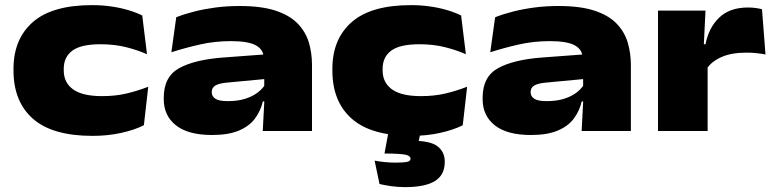

<svg xmlns="http://www.w3.org/2000/svg" viewBox="-20 -524 3097 768"><path d="M350.5 19.5Q189.5 19.5 111.8 -49Q34 -117.5 34 -242V-248.5Q34 -368 111.5 -435.8Q189 -503.5 348.5 -503.5Q388 -503.5 424.8 -498.2Q461.5 -493 493.2 -483.5Q525 -474 549 -462L568 -307Q530 -324 483.8 -335.5Q437.5 -347 382.5 -347Q304 -347 269.5 -321.5Q235 -296 235 -249V-242Q235 -193.5 272.5 -166.5Q310 -139.5 388.5 -139.5Q441.5 -139.5 485.2 -149.8Q529 -160 573 -177L555.5 -23Q517.5 -4 464 7.8Q410.5 19.5 350.5 19.5Z M1031 0 1038 -132.5 1037 -155V-263.5L1035 -291Q1035 -325 1004.2 -342.2Q973.5 -359.5 904 -359.5Q839 -359.5 780.5 -346.2Q722 -333 665.5 -315L685 -455Q718 -468 757.5 -478Q797 -488 842.2 -494Q887.5 -500 938 -500Q1027.5 -500 1084.2 -480.8Q1141 -461.5 1172.2 -428.2Q1203.5 -395 1215.8 -352.8Q1228 -310.5 1228 -264.5V0ZM828 16Q733 16 684 -22.5Q635 -61 635 -127.5V-133Q635 -217.5 697 -251.5Q759 -285.5 873.5 -294L1048 -307L1052 -209L887 -193.5Q855.5 -190.5 841.2 -181.8Q827 -173 827 -156V-154.5Q827 -139 841.2 -129.2Q855.5 -119.5 891 -119.5Q930.5 -119.5 959.5 -128.5Q988.5 -137.5 1008.2 -152Q1028 -166.5 1039 -183.5L1073.5 -118.5H1031.5Q1022.5 -80.5 1000 -50Q977.5 -19.5 935.8 -1.8Q894 16 828 16Z M1626 19.5Q1465 19.5 1387.2 -49Q1309.5 -117.5 1309.5 -242V-248.5Q1309.5 -368 1387 -435.8Q1464.5 -503.5 1624 -503.5Q1663.5 -503.5 1700.2 -498.2Q1737 -493 1768.8 -483.5Q1800.5 -474 1824.5 -462L1843.5 -307Q1805.5 -324 1759.2 -335.5Q1713 -347 1658 -347Q1579.5 -347 1545 -321.5Q1510.5 -296 1510.5 -249V-242Q1510.5 -193.5 1548 -166.5Q1585.5 -139.5 1664 -139.5Q1717 -139.5 1760.8 -149.8Q1804.5 -160 1848.5 -177L1831 -23Q1793 -4 1739.5 7.8Q1686 19.5 1626 19.5ZM1667.5 -18.5 1647 76.5 1574.5 39Q1588 39 1601.8 39Q1615.5 39 1629 39Q1702 39 1730.5 61.5Q1759 84 1759 122V124Q1759 175.5 1720 200Q1681 224.5 1599.5 224.5Q1573 224.5 1546 220.8Q1519 217 1498 212L1478.5 118.5Q1499 122.5 1520.5 124.5Q1542 126.5 1560.5 126.5Q1592.5 126.5 1607.2 123.8Q1622 121 1622 111.5V110.5Q1622 99.5 1602.5 95Q1583 90.5 1520.5 90Q1520 90 1519.2 90Q1518.5 90 1518 90L1538 -18.5Z M2306.5 0 2313.5 -132.5 2312.5 -155V-263.5L2310.5 -291Q2310.5 -325 2279.8 -342.2Q2249 -359.5 2179.5 -359.5Q2114.5 -359.5 2056 -346.2Q1997.5 -333 1941 -315L1960.5 -455Q1993.5 -468 2033 -478Q2072.5 -488 2117.8 -494Q2163 -500 2213.5 -500Q2303 -500 2359.8 -480.8Q2416.5 -461.5 2447.8 -428.2Q2479 -395 2491.2 -352.8Q2503.5 -310.5 2503.5 -264.5V0ZM2103.5 16Q2008.5 16 1959.5 -22.5Q1910.5 -61 1910.5 -127.5V-133Q1910.5 -217.5 1972.5 -251.5Q2034.5 -285.5 2149 -294L2323.5 -307L2327.5 -209L2162.5 -193.5Q2131 -190.5 2116.8 -181.8Q2102.5 -173 2102.5 -156V-154.5Q2102.5 -139 2116.8 -129.2Q2131 -119.5 2166.5 -119.5Q2206 -119.5 2235 -128.5Q2264 -137.5 2283.8 -152Q2303.5 -166.5 2314.5 -183.5L2349 -118.5H2307Q2298 -80.5 2275.5 -50Q2253 -19.5 2211.2 -1.8Q2169.5 16 2103.5 16Z M2806 -247.5 2762.5 -347H2802Q2815 -413.5 2857 -453.8Q2899 -494 2972 -494Q2988.5 -494 3002.8 -492Q3017 -490 3028 -487L3042 -306Q3025.5 -309.5 3005.5 -311.5Q2985.5 -313.5 2966.5 -313.5Q2904.5 -313.5 2864.5 -295.2Q2824.5 -277 2806 -247.5ZM2612 0V-481.5H2802L2793.5 -309H2810.5V0Z"/></svg>

Font: Anek Latin Expanded ExtraBold
Style: Regular
Weight: 800
Width: 7
Designer: Yesha Goshar
Foundry: Ek Type
Version: Version 1.003